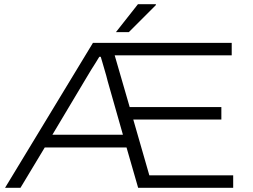

<svg xmlns="http://www.w3.org/2000/svg" viewBox="-20 -889 1196 909"><path d="M4 0 420 -686H1077V-627H523L594 -382H1028V-323H611L687 -59H1084V0H634L579 -191H192L77 0ZM228 -251H562L490 -504Q487 -516 483 -531Q479 -546 474 -562Q469 -578 465 -593Q461 -608 457 -620H450Q442 -606 432 -590.5Q422 -575 412 -559Q402 -543 394 -529Q386 -515 379 -504ZM529 -737 633 -869H718V-865L590 -737Z"/></svg>

Font: Archivo SemiExpanded ExtraLight
Style: Regular
Weight: 250
Width: 6
Designer: Hector Gatti
Foundry: Omnibus-Type
Version: Version 2.001